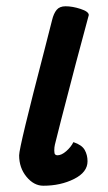

<svg xmlns="http://www.w3.org/2000/svg" viewBox="-20 -574 343 612"><path d="M189 -554Q211 -554 237 -545.5Q263 -537 263 -526L222 -373Q161 -140 155 -113Q153 -105 153 -94Q153 -84 156 -81.5Q159 -79 163 -79Q176 -79 191 -92Q206 -105 214 -121Q241 -112 250 -96Q259 -80 259 -60Q259 -25 216 -3.5Q173 18 118 18Q88 18 64.5 -10.5Q41 -39 41 -79Q41 -105 121 -412L146 -510Q151 -531 160.5 -542.5Q170 -554 189 -554Z"/></svg>

Font: Sriracha
Style: Regular
Weight: 400
Designer: Suppakit Chalermlarp
Version: Version 1.002g